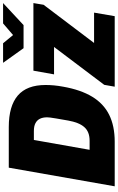

<svg xmlns="http://www.w3.org/2000/svg" viewBox="221 -986 765 1247"><g transform="rotate(-90 603.5 -362.5)"><path d="M17 0 138 -688H402Q538 -688 606.5 -629.5Q675 -571 675 -449Q675 -423 672.5 -395Q670 -367 664 -335Q644 -221 599 -146.5Q554 -72 481.5 -36Q409 0 307 0ZM254 -163H312Q342 -163 364 -171.5Q386 -180 401.5 -197.5Q417 -215 427.5 -241.5Q438 -268 444 -302Q453 -353 457.5 -379.5Q462 -406 463.5 -419Q465 -432 465 -439Q465 -467 455.5 -486Q446 -505 426.5 -515Q407 -525 376 -525H318ZM664 0 676 -68 922 -394H744L768 -528H1207L1196 -462L948 -134H1145L1122 0ZM1207 -725 1064 -592H914L819 -725H946L1020 -635H970L1075 -725Z"/></g></svg>

Font: Archivo SemiCondensed Black
Style: Italic
Weight: 900
Width: 4
Italic angle: -10°
Designer: Hector Gatti
Foundry: Omnibus-Type
Version: Version 2.001